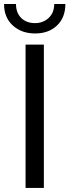

<svg xmlns="http://www.w3.org/2000/svg" viewBox="-59 -922 341 942"><path d="M66.4 0V-703.1H156.2V0ZM19.5 -902.3Q19.5 -859.4 44.9 -834Q70.3 -808.6 113.3 -808.6Q152.3 -808.6 179.7 -834Q207 -859.4 207 -902.3H261.7Q261.7 -835.9 220.7 -796.9Q179.7 -757.8 113.3 -757.8Q46.9 -757.8 3.9 -796.9Q-39.1 -835.9 -39.1 -902.3Z"/></svg>

Font: 和音 by 宁静之雨，公众号njzyshare
Style: Regular
Weight: 400
Designer: Steve Matteson
Foundry: Ascender Corporation
Version: Version 6.00;June 8, 2018;FontCreator 11.0.0.2388 32-bit